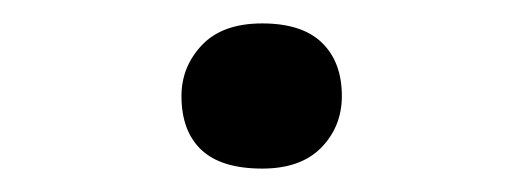

<svg xmlns="http://www.w3.org/2000/svg" viewBox="-20 -398 447 164"><path d="M204 -254Q169 -254 152 -270Q135 -286 135 -316Q135 -341 152.5 -359.5Q170 -378 204 -378Q238 -378 255 -361.5Q272 -345 272 -316Q272 -290 254.5 -272Q237 -254 204 -254Z"/></svg>

Font: Lexend Giga Light
Style: Regular
Weight: 300
Version: Version 1.007